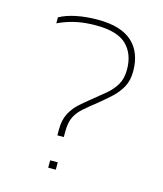

<svg xmlns="http://www.w3.org/2000/svg" viewBox="-101 -730 686 806"><g transform="rotate(15 242.0 -327.0)"><path d="M186 -141V-166Q186 -208 201 -236.5Q216 -265 239 -285.5Q262 -306 286 -325Q315 -348 340.5 -369.5Q366 -391 381.5 -417.5Q397 -444 397 -483Q397 -551 357 -590Q317 -629 224 -629Q175 -629 135 -620Q95 -611 60 -594V-620Q88 -636 131 -645Q174 -654 226 -654Q326 -654 375 -609.5Q424 -565 424 -483Q424 -443 408.5 -414.5Q393 -386 368.5 -363.5Q344 -341 317 -319Q284 -293 261 -273Q238 -253 226 -229Q214 -205 214 -164V-141ZM184 0V-32H217V0Z"/></g></svg>

Font: Kanit Thin
Style: Regular
Weight: 250
Designer: Katatrad Team
Foundry: CadsonDemak
Version: Version 2.000; ttfautohint (v1.8.3)